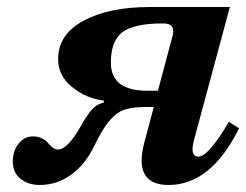

<svg xmlns="http://www.w3.org/2000/svg" viewBox="-20 -510 695 542"><path d="M293 -333Q293 -253.9 395 -253.9H425.8L467.8 -411.1Q475.1 -443.8 441.9 -443.8H438Q358.9 -443.8 325.9 -419.4Q293 -395 293 -333ZM16.1 -54.2Q16.1 -68.4 20.8 -83.5Q25.4 -98.6 39.3 -111.8Q53.2 -125 73.2 -125Q87.9 -125 99.1 -119.1Q110.4 -113.3 115.5 -106.4Q120.6 -99.6 128.2 -93.8Q135.7 -87.9 144 -87.9Q170.4 -87.9 208 -153.8Q216.3 -168.9 220.9 -176Q225.6 -183.1 234.1 -194.3Q242.7 -205.6 252 -211.7Q261.2 -217.8 272.9 -220.2V-226.1Q222.2 -232.4 183.1 -264.6Q144 -296.9 144 -342.8Q144 -413.1 216.1 -451.7Q288.1 -490.2 402.8 -490.2H628.9L527.8 -115.2Q515.1 -67.9 540 -67.9Q555.7 -67.9 579.3 -96.9Q603 -126 626 -166L654.8 -147.9Q575.7 12.2 456.1 12.2Q356 12.2 387.2 -106.9L414.1 -208H392.1Q353 -208 330.8 -200.2Q308.6 -192.4 288.8 -168.9Q269 -145.5 245.1 -96.2Q221.2 -46.4 181.2 -17.1Q141.1 12.2 91.8 12.2Q60.1 12.2 38.1 -5.1Q16.1 -22.5 16.1 -54.2Z"/></svg>

Font: Linguistics Pro
Style: Bold Italic
Weight: 700
Italic angle: -12°
Designer: Stefan Peev, Context Ltd
Foundry: Stefan Peev, Context Ltd
Version: Version 001.000